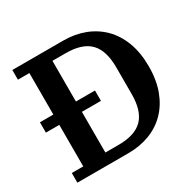

<svg xmlns="http://www.w3.org/2000/svg" viewBox="-152 -864 1045 1030"><g transform="rotate(-30 370.5 -349.0)"><path d="M45 -60H116V-317H33V-381H116V-638H45V-698H361Q432 -698 492 -675Q552 -652 596 -608Q640 -564 664.5 -499Q689 -434 689 -349Q689 -264 664.5 -199Q640 -134 596 -89.5Q552 -45 492 -22.5Q432 0 361 0H45ZM256 -65H338Q440 -65 487.5 -113.5Q535 -162 535 -266V-432Q535 -536 487.5 -584.5Q440 -633 338 -633H256V-381H374V-317H256Z"/></g></svg>

Font: IBM Plex Serif SmBld
Style: Regular
Weight: 600
Designer: Mike Abbink, Paul van der Laan, Pieter van Rosmalen
Foundry: Bold Monday
Version: Version 3.001